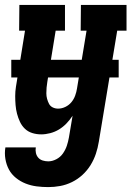

<svg xmlns="http://www.w3.org/2000/svg" viewBox="-28 -540 548 783"><path d="M169 223Q145 223 121.5 220Q98 217 76.5 208.5Q55 200 37 185.5Q19 171 8.5 151.5Q-2 132 -6 108.5Q-10 85 -6 61H118Q116 73 118.5 84Q121 95 128 103Q135 111 146 114.5Q157 118 169 118Q185 118 201.5 109.5Q218 101 228.5 86Q239 71 244.5 54.5Q250 38 253 21L268 -68Q257 -51 243 -36.5Q229 -22 212.5 -12Q196 -2 177 3Q158 8 140 8Q121 8 103.5 2.5Q86 -3 73.5 -15Q61 -27 53.5 -43Q46 -59 41.5 -76Q37 -93 35.5 -111.5Q34 -130 34 -148.5Q34 -167 37 -186Q40 -205 43 -223L74 -415H50L51 -520H237V-415H199L165 -206Q163 -195 162 -183Q161 -171 161 -159.5Q161 -148 164 -137Q167 -126 172 -116.5Q177 -107 187 -102Q197 -97 209 -97Q224 -97 238.5 -104Q253 -111 263 -123Q273 -135 278.5 -150Q284 -165 286 -179L325 -415H301L302 -520H488V-415H450L375 38Q371 63 363 87Q355 111 341.5 133Q328 155 308.5 173Q289 191 265.5 202.5Q242 214 217.5 218.5Q193 223 169 223ZM18 -224V-296H456V-224Z"/></svg>

Font: Iosevka Curly Slab Extrabold
Style: Italic
Weight: 800
Italic angle: -9°
Monospace: yes
Designer: Belleve Invis
Foundry: Belleve Invis
Version: Version 22.1.2; ttfautohint (v1.8.4)